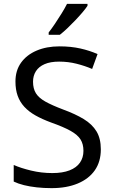

<svg xmlns="http://www.w3.org/2000/svg" viewBox="-20 -964 589 994"><path d="M502 -191Q502 -127 471 -82.5Q440 -38 382.5 -14Q325 10 247 10Q207 10 170.5 6Q134 2 104 -5.5Q74 -13 51 -24V-110Q87 -94 140.5 -81Q194 -68 251 -68Q304 -68 340 -82Q376 -96 394 -122Q412 -148 412 -183Q412 -218 397 -242Q382 -266 345.5 -286.5Q309 -307 244 -330Q198 -347 163.5 -366.5Q129 -386 106 -411Q83 -436 71.5 -468Q60 -500 60 -542Q60 -599 89 -639.5Q118 -680 169.5 -702Q221 -724 288 -724Q347 -724 396 -713Q445 -702 485 -684L457 -607Q420 -623 376.5 -634Q333 -645 286 -645Q241 -645 211 -632Q181 -619 166 -595.5Q151 -572 151 -541Q151 -505 166 -481Q181 -457 215 -438Q249 -419 307 -397Q370 -374 413.5 -347.5Q457 -321 479.5 -284Q502 -247 502 -191ZM433 -934Q424 -920 407 -900Q390 -880 369.5 -858.5Q349 -837 328.5 -817.5Q308 -798 290 -784H232V-796Q247 -815 264.5 -841Q282 -867 299 -894.5Q316 -922 327 -944H433Z"/></svg>

Font: Noto Sans Devanagari
Style: Regular
Weight: 400
Designer: Jelle Bosma - Monotype Design Team
Foundry: Monotype Imaging Inc.
Version: Version 2.003